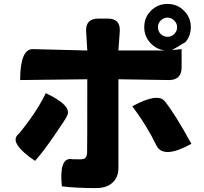

<svg xmlns="http://www.w3.org/2000/svg" viewBox="-20 -895 1040 981"><path d="M801 -721Q816 -707 836 -707Q856 -707 870 -721Q885 -736 885 -756Q885 -776 870 -790Q856 -805 836 -805Q816 -805 801 -790Q787 -776 787 -756Q787 -736 801 -721ZM717 -756Q717 -806 751 -840Q786 -875 836 -875Q886 -875 920 -840Q955 -806 955 -756Q955 -713 928 -680L859 -639L908 -644V-551Q908 -486 843 -486L585 -490V-36Q585 11 555 38Q526 66 470 66Q368 66 296 57Q281 -92 347 -82Q339 -81 390 -81Q409 -81 416 -88Q424 -96 425 -115Q426 -143 426 -490L83 -486Q83 -645 148 -644L426 -637L420 -735Q417 -800 482 -800H531Q596 -800 592 -735L585 -637H825Q779 -642 748 -676Q717 -710 717 -756ZM214 -419Q352 -354 322 -302Q316 -287 257 -202Q199 -117 159 -73Q28 -162 70 -206Q79 -211 131 -282Q183 -354 214 -419ZM656 -352Q788 -424 823 -376Q873 -315 958 -160Q816 -82 780 -150Q730 -254 656 -352Z"/></svg>

Font: Swei Half Moon CJK SC
Style: Black
Weight: 900
Version: Version 2.071